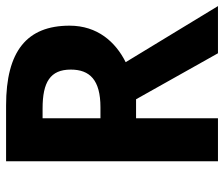

<svg xmlns="http://www.w3.org/2000/svg" viewBox="-74 -680 754 647"><g transform="rotate(-90 303.5 -357.0)"><path d="M271 -714H83V0H228V-276H292L447 0H606L417 -311C485 -345 540 -406 540 -500C540 -644 454 -714 271 -714ZM261 -591C350 -591 392 -565 392 -496C392 -432 357 -396 265 -396H228V-591Z"/></g></svg>

Font: Noto Sans Kannada SemiCondensed
Style: Bold
Weight: 700
Width: 4
Designer: Jelle Bosma - Monotype Design Team
Foundry: Monotype Imaging Inc.
Version: Version 2.005